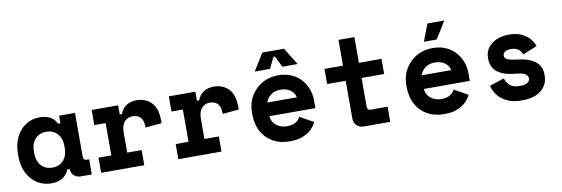

<svg xmlns="http://www.w3.org/2000/svg" viewBox="-53 -1096 4390 1499"><g transform="rotate(-10 2142.0 -346.0)"><path d="M259 14Q200 14 150 -16Q100 -46 70 -103Q40 -160 40 -240V-256Q40 -335 69 -392Q98 -449 146.5 -479.5Q195 -510 253 -510Q306 -510 338.5 -492Q371 -474 390 -436H408V-496H534V-150Q534 -120 561 -120H580V0H494Q460 0 438.5 -20.5Q417 -41 417 -72H399Q380 -26 343.5 -6Q307 14 259 14ZM287 -106Q342 -106 375 -142.5Q408 -179 408 -242V-254Q408 -317 375 -353.5Q342 -390 287 -390Q232 -390 199 -353.5Q166 -317 166 -254V-242Q166 -179 199 -142.5Q232 -106 287 -106Z M654 0V-120H756V-376H666V-496H876V-424H894Q908 -465 942 -487.5Q976 -510 1022 -510Q1096 -510 1141 -463.5Q1186 -417 1186 -322V-300L1056 -288V-302Q1056 -343 1035 -367.5Q1014 -392 972 -392Q930 -392 906 -363Q882 -334 882 -280V-120H996V0Z M1266 0V-120H1368V-376H1278V-496H1488V-424H1506Q1520 -465 1554 -487.5Q1588 -510 1634 -510Q1708 -510 1753 -463.5Q1798 -417 1798 -322V-300L1668 -288V-302Q1668 -343 1647 -367.5Q1626 -392 1584 -392Q1542 -392 1518 -363Q1494 -334 1494 -280V-120H1608V0Z M2147 14Q2073 14 2016 -17.5Q1959 -49 1927 -108Q1895 -167 1895 -250V-256Q1895 -332 1929 -389Q1963 -446 2019.5 -478Q2076 -510 2145 -510Q2209 -510 2255 -488Q2301 -466 2330.5 -431Q2360 -396 2374.5 -354.5Q2389 -313 2389 -274V-207H2025Q2027 -163 2062 -134.5Q2097 -106 2145 -106Q2192 -106 2217.5 -123Q2243 -140 2253 -162L2361 -102Q2350 -77 2324.5 -50Q2299 -23 2256 -4.5Q2213 14 2147 14ZM2027 -315H2261Q2255 -350 2223.5 -373Q2192 -396 2144 -396Q2097 -396 2066.5 -371.5Q2036 -347 2027 -315ZM1972 -570 2056 -706H2228L2312 -570H2191L2148 -658H2136L2093 -570Z M2736 0Q2702 0 2680.5 -22Q2659 -44 2659 -78V-376H2512V-496H2659V-700H2785V-496H2964V-376H2785V-150Q2785 -120 2812 -120H2946V0Z M3371 14Q3297 14 3240 -17.5Q3183 -49 3151 -108Q3119 -167 3119 -250V-256Q3119 -332 3153 -389Q3187 -446 3243.5 -478Q3300 -510 3369 -510Q3433 -510 3479 -488Q3525 -466 3554.5 -431Q3584 -396 3598.5 -354.5Q3613 -313 3613 -274V-207H3249Q3251 -163 3286 -134.5Q3321 -106 3369 -106Q3416 -106 3441.5 -123Q3467 -140 3477 -162L3585 -102Q3574 -77 3548.5 -50Q3523 -23 3480 -4.5Q3437 14 3371 14ZM3251 -315H3485Q3479 -350 3447.5 -373Q3416 -396 3368 -396Q3321 -396 3290.5 -371.5Q3260 -347 3251 -315ZM3313 -570 3365 -706H3499L3415 -570Z M3990 14Q3913 14 3865.5 -11Q3818 -36 3793.5 -72Q3769 -108 3762 -142L3878 -180Q3886 -149 3912 -124.5Q3938 -100 3990 -100Q4037 -100 4054.5 -114.5Q4072 -129 4072 -146Q4072 -166 4051 -181Q4030 -196 3967 -201Q3884 -208 3834 -245Q3784 -282 3784 -352V-358Q3784 -407 3811 -441Q3838 -475 3881 -492.5Q3924 -510 3972 -510Q4035 -510 4076 -490.5Q4117 -471 4140.5 -442Q4164 -413 4174 -384L4060 -338Q4051 -365 4029 -380.5Q4007 -396 3972 -396Q3941 -396 3924.5 -384.5Q3908 -373 3908 -356Q3908 -332 3933 -322Q3958 -312 4024 -304Q4100 -296 4148 -258.5Q4196 -221 4196 -154V-148Q4196 -75 4142 -30.5Q4088 14 3990 14Z"/></g></svg>

Font: Space Mono
Style: Bold
Weight: 700
Monospace: yes
Designer: Colophon Foundry + Benjamin Critton
Foundry: Colophon Foundry & Benjamin Critton
Version: Version 1.003; ttfautohint (v1.8.4.7-5d5b)